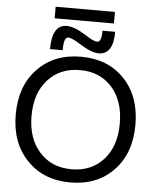

<svg xmlns="http://www.w3.org/2000/svg" viewBox="-65 -1080 926 1147"><g transform="rotate(5 397.5 -507.0)"><path d="M208 -148.4Q280.3 -67.4 399.9 -67.4Q519.5 -67.4 591.8 -147.9Q664.1 -228.5 664.1 -364.7Q664.1 -501 591.8 -581.5Q519.5 -662.1 399.9 -662.1Q280.3 -662.1 207.5 -581.5Q134.8 -501 134.8 -364.7Q134.8 -228.5 208 -148.4ZM139.6 -91.8Q40 -194.3 40 -365.2Q40 -536.1 139.2 -639.2Q238.3 -742.2 399.4 -742.2Q560.5 -742.2 659.2 -639.2Q757.8 -536.1 757.8 -365.2Q757.8 -194.3 659.2 -91.3Q560.5 11.7 399.4 11.7Q238.3 11.7 139.6 -91.8ZM413.1 -874Q464.8 -839.8 486.3 -839.8Q513.7 -839.8 512.7 -908.2H588.9Q588.9 -771.5 501 -771.5Q458 -771.5 384.8 -817.4Q335 -849.6 312.5 -849.6Q285.2 -849.6 286.1 -771.5H210Q210 -918 297.9 -918Q343.8 -918 413.1 -874ZM221.7 -957V-1026.4H577.1V-957Z"/></g></svg>

Font: irohakakuC Regular
Style: Regular
Weight: 400
Designer: [Source Han Sans]
Ryoko NISHIZUKA Ë•øÂ°öÊ∂ºÂ≠ê (kana & ideographs); Paul D. Hunt (Latin, Greek & Cyrillic); Wenlong ZHAN
Version: Version 1.001.20160904